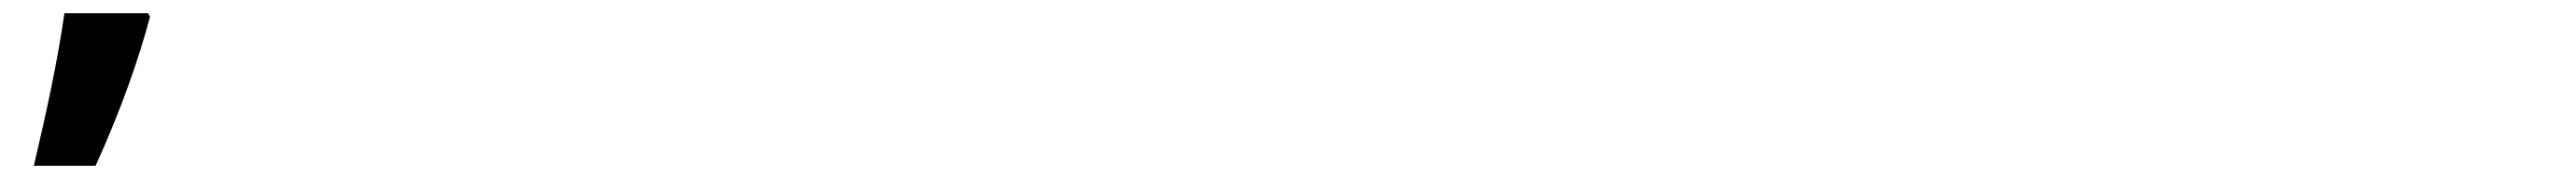

<svg xmlns="http://www.w3.org/2000/svg" viewBox="-20 -136 3880 270"><path d="M203 -116H77C67 -45 50 33 31 114H124C163 28 189 -47 206 -111Z"/></svg>

Font: Passageway
Style: Light
Weight: 700
Foundry: Ascender Corporation
Version: Version 1.11